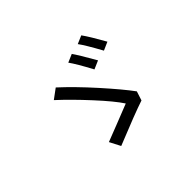

<svg xmlns="http://www.w3.org/2000/svg" viewBox="-128 -1023 1257 1257"><g transform="rotate(-45 500.0 -394.5)"><path d="M583 -701.2Q606.4 -668.9 674.8 -549.8L616.2 -524.4Q557.6 -633.8 526.4 -676.8ZM712.9 -743.2Q746.1 -697.3 804.7 -592.8L747.1 -567.4Q685.5 -679.7 656.2 -718.8ZM690.4 -163.1Q601.6 -133.8 385.7 -45.9L346.7 -121.1Q367.2 -128.9 469.7 -168.9Q572.3 -209 603.5 -221.7Q563.5 -283.2 465.8 -389.2Q368.2 -495.1 286.1 -570.3L353.5 -620.1Q444.3 -537.1 550.8 -418.5Q657.2 -299.8 710.9 -226.6Z"/></g></svg>

Font: GenYoGothic TW TTF Regular
Style: Regular
Weight: 400
Version: Version 1.300